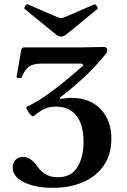

<svg xmlns="http://www.w3.org/2000/svg" viewBox="-20 -891 609 924"><path d="M235 13Q150 13 95.5 -14Q41 -41 41 -84Q41 -107 54.5 -121.5Q68 -136 90 -136Q129 -136 162 -87Q197 -38 257 -38Q323 -38 352.5 -86.5Q382 -135 382 -207Q382 -292 347 -335Q312 -378 249 -378Q219 -378 194.5 -367Q170 -356 143 -333Q139 -329 132 -334.5Q125 -340 118.5 -349.5Q112 -359 108.5 -367.5Q105 -376 108 -377Q154 -398 204 -433Q254 -468 300.5 -507Q347 -546 382 -577L373 -585H183Q138 -585 118.5 -570Q99 -555 85 -520Q83 -514 71 -515Q59 -516 60 -522L82 -651Q85 -663 96 -663H376Q402 -663 427 -664Q452 -665 478 -665Q496 -665 496 -651Q496 -641 491 -634Q443 -574 387 -521.5Q331 -469 268 -421L271 -415Q284 -417 297.5 -418.5Q311 -420 324 -420Q413 -420 464.5 -365.5Q516 -311 516 -224Q516 -147 479 -94Q442 -41 378.5 -14Q315 13 235 13ZM274 -715Q261 -715 248 -726L100 -847Q94 -851 101 -862Q108 -873 114 -870L255 -809Q265 -804 274 -804Q282 -804 293 -809L434 -870Q438 -872 445.5 -862Q453 -852 448 -847L300 -726Q287 -715 274 -715Z"/></svg>

Font: Junicode SmExp
Style: Bold
Weight: 700
Width: 6
Designer: Peter S. Baker
Version: Version 2.205; ttfautohint (v1.8.4)